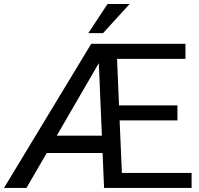

<svg xmlns="http://www.w3.org/2000/svg" viewBox="-27 -927 982 947"><path d="M918 -74.2V0H486.3L479 -172.4H203.6L103.5 0H-7.3L422.9 -710.9H887.7V-636.7H550.3L560.1 -407.2H848.1V-333H563L574.2 -74.2ZM252.9 -257.8H475.6L460.4 -615.7ZM408.7 -763.7 503.4 -907.2H612.3L481.4 -763.7Z"/></svg>

Font: Vazirmatn UI
Style: Regular
Weight: 400
Designer: Saber Rastikerdar
Foundry: Saber Rastikerdar
Version: Version 33.003